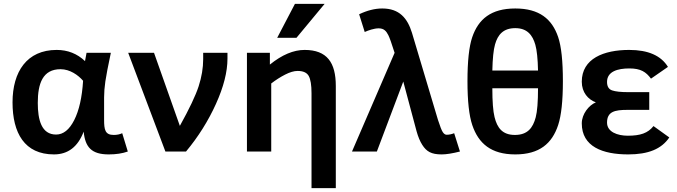

<svg xmlns="http://www.w3.org/2000/svg" viewBox="-20 -786 3512 996"><path d="M520 -165V-281C520 -306.3 522.2 -333.8 526.5 -363.5C530.8 -393.2 540.3 -442.7 555 -512H429L421 -469C380.3 -507.7 331.3 -527 274 -527C119.9 -527 45 -414.6 45 -255C45 -96 107.3 15 260 15C332.7 15 384 -24.3 414 -103C422.1 -22.4 454.7 15 544 15C582 15 615 10 643 0L614 -95C601.3 -89 586.7 -86 570 -86C525.1 -86 520 -113 520 -165ZM176 -252C176 -353.4 201.9 -427 294 -427C342.4 -427 385.3 -396.9 411 -367C405.7 -281 390.3 -213 365 -163C339.7 -113 308.3 -88 271 -88C194.9 -88 176 -164.8 176 -252Z M779 -512H645L838 0H945C1008.3 -76 1060 -158.2 1100 -246.5C1140 -334.8 1160 -413.3 1160 -482V-512H1034V-479C1034 -433.7 1026.2 -386.8 1010.5 -338.5C994.8 -290.2 962.3 -221.7 913 -133Z M1560 -527C1502.7 -527 1442.7 -501.7 1380 -451V-512H1261V0H1387V-353C1410.3 -371 1434.3 -386.3 1459 -399C1483.7 -411.7 1505.3 -418 1524 -418C1552.7 -418 1571.8 -409.3 1581.5 -392C1591.2 -374.7 1596 -344.7 1596 -302V190H1722V-340C1722 -461.4 1676.5 -527 1560 -527ZM1518 -590 1664 -766H1510L1418 -590Z M1944 -639C1972.2 -639 1983.8 -624.4 1994.5 -603.5C2000.8 -591.2 2011.7 -560.7 2027 -512L1806 0H1935L2072 -363L2141 -105C2149 -76.3 2158.8 -52.8 2170.5 -34.5C2192.4 0 2217.5 15 2271 15C2295 15 2326.7 10 2366 0L2336 -95C2322.7 -89.7 2309.7 -87 2297 -87C2289.7 -87 2283 -91.5 2277 -100.5C2271 -109.5 2262.7 -130.7 2252 -164L2117 -616C2093.5 -692 2051.4 -742 1963 -742C1925 -742 1885 -732 1843 -712L1872 -620C1889.5 -628.2 1920.8 -639 1944 -639Z M2771 -420H2534C2535.3 -482 2540 -527.2 2548 -555.5C2562.4 -606.6 2591.3 -640 2653 -640C2714.3 -640 2742.6 -604.5 2757 -554C2765 -526 2769.7 -481.3 2771 -420ZM2653 -742C2527.7 -742 2461.5 -687.1 2429.5 -592.5C2413.2 -544.2 2405 -468.3 2405 -365C2405 -262.3 2413.3 -186.3 2430 -137C2462.2 -41.6 2527.7 15 2653 15C2778.4 15 2843.9 -41.5 2875.5 -137.5C2891.8 -187.2 2900 -263 2900 -365C2900 -469 2891.8 -545.2 2875.5 -593.5C2843.7 -687.7 2777.4 -742 2653 -742ZM2534 -328H2771C2771 -258 2767 -207.8 2759 -177.5C2744.5 -122.5 2716.6 -86 2651 -86C2586.1 -86 2559.2 -123 2545.5 -178.5C2537.8 -209.5 2534 -259.3 2534 -328Z M3237 -82C3183.3 -82 3129 -101.4 3129 -150C3129 -206.7 3168.3 -216 3234 -216H3348V-308H3239C3201 -308 3173.2 -311 3155.5 -317C3137.8 -323 3129 -337.7 3129 -361C3129 -415.5 3184.5 -431 3245 -431C3303.8 -431 3331.2 -412.8 3357 -378L3445 -439C3409 -497.7 3342 -527 3244 -527C3112.1 -527 2998 -482.3 2998 -362C2998 -306.6 3030.9 -269.7 3071 -255C3035.1 -240.6 2998 -194.6 2998 -146C2998 -25.3 3106 15 3239 15C3342.6 15 3411.4 -12.8 3452 -73L3370 -132C3341.1 -95.2 3301.5 -82 3237 -82Z"/></svg>

Font: Fog Sans
Style: Bold
Weight: 700
Foundry: Intel Corporation
Version: Version 1.00